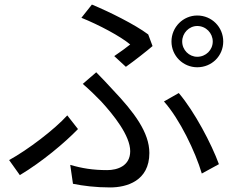

<svg xmlns="http://www.w3.org/2000/svg" viewBox="-20 -785 1040 842"><path d="M779 -603C779 -640 809 -671 845 -671C883 -671 913 -640 913 -603C913 -566 883 -536 845 -536C809 -536 779 -566 779 -603ZM732 -603C732 -540 783 -490 845 -490C909 -490 959 -540 959 -603C959 -666 909 -717 845 -717C783 -717 732 -666 732 -603ZM481 -539 532 -492C569 -518 626 -563 649 -583L630 -634C571 -678 460 -733 383 -765L337 -707C414 -676 508 -626 551 -590C536 -578 508 -557 481 -539ZM288 -62 300 21C345 30 399 37 463 37C535 37 635 9 635 -114C635 -204 569 -292 475 -391C452 -416 427 -443 402 -468L343 -417C371 -393 401 -364 423 -341C479 -280 551 -190 551 -122C551 -58 496 -39 450 -39C387 -39 339 -47 288 -62ZM865 -24 940 -65C908 -153 833 -296 764 -377L699 -340C768 -263 837 -119 865 -24ZM322 -219 275 -279C219 -217 102 -128 20 -83L67 -17C164 -75 264 -159 322 -219Z"/></svg>

Font: Microsoft YaHei
Style: Regular
Weight: 400
Designer: Ryoko NISHIZUKA 西塚涼子 (kana, bopomofo & ideographs); Paul D. Hunt (Latin, Greek & Cyrillic); Sandoll Communications 산돌커뮤니
Foundry: Adobe
Version: Version 2.001;hotconv 1.0.111;makeotfexe 2.5.65597